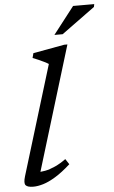

<svg xmlns="http://www.w3.org/2000/svg" viewBox="-62 -971 605 1022"><g transform="rotate(-5 241.0 -460.0)"><path d="M213 -633.5Q204 -639.5 189.8 -646.5Q175.5 -653.5 159.8 -660.5Q144 -667.5 129.5 -673L136 -698L303.5 -728.5H320.5L111 -41.5L98 -65.5Q118.5 -64 144 -69Q169.5 -74 198 -87Q226.5 -100 256 -121.5L275 -92.5Q230 -52 193.2 -29.8Q156.5 -7.5 127.2 1.2Q98 10 74.5 10Q43.5 10 33.5 -1.5Q23.5 -13 34.5 -49ZM256 -785 368.5 -930H481.5L478.5 -915L300 -785Z"/></g></svg>

Font: Newsreader 11pt
Style: Italic
Weight: 400
Italic angle: -17°
Version: Version 1.003